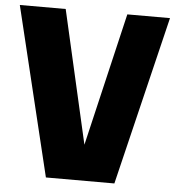

<svg xmlns="http://www.w3.org/2000/svg" viewBox="-62 -789 763 838"><g transform="rotate(5 320.0 -370.0)"><path d="M462 -740H649L470 0H170L-9 -740H192L325 -157Z"/></g></svg>

Font: Encode Sans Condensed Black
Style: Regular
Weight: 900
Width: 3
Designer: Multiple Designers
Foundry: Impallari Type
Version: Version 2.000